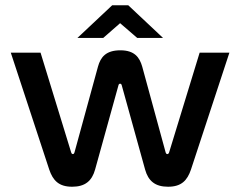

<svg xmlns="http://www.w3.org/2000/svg" viewBox="-20 -700 912 729"><path d="M341 -56 430 -377C432 -384 440 -384 442 -377L531 -56C543 -13 569 9 618 9C669 9 691 -15 705 -56L851 -500H738L622 -121C620 -116 618 -115 615 -115C613 -115 611 -116 609 -121L520 -447C510 -482 491 -509 437 -509C382 -509 362 -483 352 -447L263 -122C261 -116 259 -115 257 -115C254 -115 252 -116 250 -122L134 -500H21L167 -56C181 -15 203 9 254 9C303 9 329 -13 341 -56ZM274 -556H372L436 -612L501 -556H599L467 -680H406Z"/></svg>

Font: LT Wave Medium
Style: Regular
Weight: 500
Designer: Daniel Lyons
Version: Version 2.5 (Glyphs App)